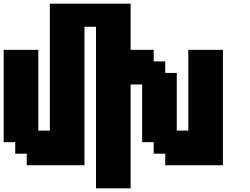

<svg xmlns="http://www.w3.org/2000/svg" viewBox="-20 -895 1352 1040"><path d="M500 125H687.5V-437.5H750V-125H812.5V-62.5H875V0H1187.5V-625H1000V-187.5H937.5V-500H875V-562.5H812.5V-625H687.5V-875H250V-187.5H187.5V-625H0V-125H62.5V-62.5H125V0H437.5V-750H500Z"/></svg>

Font: Faithful 32x
Style: Semibold
Weight: 400
Foundry: Faithful Resource Pack
Version: Version 1.0; January 27, 2023